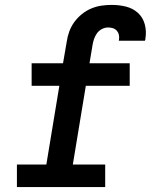

<svg xmlns="http://www.w3.org/2000/svg" viewBox="-20 -763 640 783"><path d="M49 0V-92H169L222 -413H109V-505H237L252 -592Q255 -614 262.5 -634.5Q270 -655 283 -673Q296 -691 314 -705.5Q332 -720 352.5 -728.5Q373 -737 394 -740Q415 -743 436 -743Q466 -743 494 -736Q522 -729 542.5 -710.5Q563 -692 570.5 -663.5Q578 -635 573 -606Q573 -603 572.5 -601Q572 -599 571 -597H464Q465 -598 465 -598.5Q465 -599 465 -600Q467 -610 465 -620Q463 -630 456.5 -637.5Q450 -645 440.5 -648Q431 -651 421 -651Q408 -651 395.5 -644.5Q383 -638 375 -626.5Q367 -615 363 -602.5Q359 -590 357 -577L345 -505H509V-413H330L277 -92H409V0Z"/></svg>

Font: Iosevka Curly Slab SmBdExObl
Style: Regular
Weight: 600
Width: 7
Italic angle: -9°
Monospace: yes
Designer: Belleve Invis
Foundry: Belleve Invis
Version: Version 11.1.0; ttfautohint (v1.8.3)